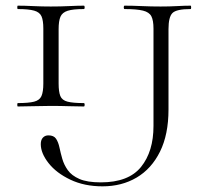

<svg xmlns="http://www.w3.org/2000/svg" viewBox="-20 -645 728 678"><path d="M187 -350Q187 -321 193 -306Q199 -291 218.5 -286Q238 -281 276 -281Q279 -281 279 -275Q279 -269 276 -269Q252 -269 223 -270Q194 -271 159 -271Q127 -271 97 -270Q67 -269 43 -269Q41 -269 41 -275Q41 -281 43 -281Q81 -281 100.5 -286Q120 -291 126.5 -306Q133 -321 133 -350V-544Q133 -573 126.5 -587.5Q120 -602 100.5 -607.5Q81 -613 43 -613Q41 -613 41 -619Q41 -625 43 -625Q67 -625 97 -623.5Q127 -622 159 -622Q194 -622 224 -623.5Q254 -625 276 -625Q279 -625 279 -619Q279 -613 276 -613Q238 -613 219 -607Q200 -601 193.5 -586Q187 -571 187 -542ZM653 -625Q655 -625 655 -619Q655 -613 653 -613Q603 -613 589 -599Q575 -585 575 -542V-258Q575 -170 545 -109.5Q515 -49 462.5 -18Q410 13 342 13Q278 13 228.5 -10.5Q179 -34 151.5 -69Q124 -104 124 -136Q124 -151 131.5 -159Q139 -167 151 -167Q170 -167 178 -155Q186 -143 190 -124Q194 -105 200 -84Q206 -63 219.5 -44Q233 -25 260.5 -13Q288 -1 336 -1Q434 -1 478 -55.5Q522 -110 522 -200V-544Q522 -573 514.5 -587.5Q507 -602 485 -607.5Q463 -613 420 -613Q417 -613 417 -619Q417 -625 420 -625Q448 -625 480.5 -623.5Q513 -622 547 -622Q579 -622 605.5 -623.5Q632 -625 653 -625Z"/></svg>

Font: Cormorant Garamond Light Light
Style: Regular
Weight: 300
Version: Version 4.001